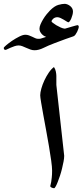

<svg xmlns="http://www.w3.org/2000/svg" viewBox="-161 -992 437 1016"><path d="M255.9 -849.1Q255.9 -847.2 253.7 -839.8Q251.5 -832.5 247.6 -824.5Q243.7 -816.4 238.5 -809.1Q233.4 -801.8 227.5 -799.8Q223.1 -798.3 211.9 -794.4Q200.7 -790.5 186 -785.4Q171.4 -780.3 155.8 -774.2Q140.1 -768.1 126.5 -763.2Q94.2 -751 69.1 -738.5Q43.9 -726.1 21.5 -726.1Q10.7 -726.1 -0.2 -730Q-11.2 -733.9 -22 -738.8Q-32.7 -743.7 -42.7 -747.6Q-52.7 -751.5 -62.5 -751.5Q-72.3 -751.5 -83.5 -747.8Q-94.7 -744.1 -104.7 -739.7Q-114.7 -735.4 -122.1 -731.7Q-129.4 -728 -131.8 -728Q-140.6 -728 -141.1 -738.3Q-141.1 -741.7 -127.9 -752.9Q-114.7 -764.2 -96.7 -776.4Q-78.6 -788.6 -59.3 -798.3Q-40 -808.1 -27.3 -808.1Q-17.1 -808.1 -8.1 -804.9Q1 -801.8 9.3 -797.6Q17.6 -793.5 25.4 -790Q33.2 -786.6 40.5 -786.6H47.4Q50.3 -786.6 54.2 -787.6Q58.1 -788.6 64.9 -791Q71.8 -793.5 83.5 -796.9Q78.1 -798.3 72 -802Q65.9 -805.7 60.8 -811Q55.7 -816.4 51.8 -823.5Q47.9 -830.6 47.9 -839.8Q47.9 -850.6 53.7 -864Q59.6 -877.4 67.9 -891.1Q76.2 -904.8 85.9 -916.7Q95.7 -928.7 103.5 -936.5Q127.4 -960.4 147.7 -966.1Q168 -971.7 181.2 -971.7Q187.5 -971.7 195.3 -968.8Q203.1 -965.8 210 -960.4Q216.8 -955.1 220.9 -947.8Q225.1 -940.4 225.1 -931.2Q225.1 -922.9 222.4 -912.8Q219.7 -902.8 216.1 -894Q212.4 -885.3 208 -879.6Q203.6 -874 201.2 -874Q198.7 -874 191.9 -878.2Q185.1 -882.3 176.8 -887.5Q168.5 -892.6 159.4 -896.7Q150.4 -900.9 142.6 -900.9Q129.9 -900.9 120.8 -893.1Q111.8 -885.3 111.8 -878.4Q111.8 -876.5 119.1 -870.6Q126.5 -864.7 137.2 -858.4Q147.9 -852.1 160.4 -846.4Q172.9 -840.8 182.6 -840.3Q190.4 -842.3 200.7 -845.5Q210.9 -848.6 221.2 -851.6Q231.4 -854.5 239.3 -856.7Q247.1 -858.9 249 -858.9Q252.4 -858.9 254.2 -856Q255.9 -853 255.9 -849.1ZM178.7 -167.5Q178.7 -154.8 175.3 -137Q171.9 -119.1 167.2 -99.9Q162.6 -80.6 156.5 -62.3Q150.4 -43.9 144.5 -29.1Q138.7 -14.2 133.5 -5.1Q128.4 3.9 125.5 3.9Q119.6 3.9 112.3 0.7Q105 -2.4 105 -7.8Q105 -9.8 106.7 -14.6Q108.4 -19.5 109.9 -29.1Q111.3 -38.6 113 -53.5Q114.7 -68.4 114.7 -89.4Q114.7 -107.9 109.9 -142.3Q105 -176.8 98.1 -218Q91.3 -259.3 83 -303.2Q74.7 -347.2 67.9 -385.3Q61 -423.3 56.4 -451.2Q51.8 -479 51.8 -487.8Q51.8 -502.4 57.9 -523.9Q64 -545.4 74 -566.9Q84 -588.4 97.2 -607.7Q110.4 -627 124.5 -637.2Q131.8 -627 134.5 -613.3Q137.2 -599.6 137.2 -590.3V-542.5Z"/></svg>

Font: Accordance
Style: Bold
Weight: 700
Version: Version 1.2 (build January 31, 2020) Miklal Software Solutio